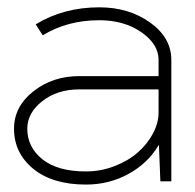

<svg xmlns="http://www.w3.org/2000/svg" viewBox="-20 -493 531 522"><path d="M213.9 8.8Q122.6 8.8 70.3 -34.2Q18.1 -77.1 18.1 -143.1Q18.1 -203.1 70.6 -244.6Q123 -286.1 195.8 -286.1H411.1V-330.1Q411.1 -373 364.3 -405.5Q317.4 -438 250 -438Q163.1 -438 96.2 -397L77.1 -426.8Q152.8 -473.1 250 -473.1Q330.1 -473.1 387.9 -431.9Q445.8 -390.6 445.8 -330.1V0H416L412.1 -98.1H411.1Q382.3 -49.3 329.6 -20.3Q276.9 8.8 213.9 8.8ZM213.9 -26.9Q253.9 -26.9 291.3 -41.3Q328.6 -55.7 354.5 -78.4Q380.4 -101.1 395.8 -129.9Q411.1 -158.7 411.1 -187V-250H195.8Q135.7 -250 95 -218Q54.2 -186 54.2 -143.1Q54.2 -92.8 95.5 -59.8Q136.7 -26.9 213.9 -26.9Z"/></svg>

Font: RawengulkSans
Style: Regular
Weight: 500
Designer: gluk (gluksza@wp.pl)
Foundry: gluk (gluksza@wp.pl)
Version: Version 0.94